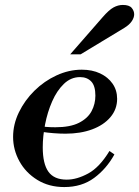

<svg xmlns="http://www.w3.org/2000/svg" viewBox="-20 -744 563 777"><path d="M240 13Q178 13 131 -16Q84 -45 58.5 -91.5Q33 -138 33 -190Q33 -241 56.5 -289.5Q80 -338 119.5 -377Q159 -416 209 -439Q259 -462 311 -462Q353 -462 385 -447Q417 -432 435.5 -405.5Q454 -379 454 -344Q454 -302 427 -270Q400 -238 353 -220.5Q306 -203 245 -203Q222 -203 197 -205Q172 -207 152.5 -210Q133 -213 126 -214L131 -239Q148 -232 166 -230.5Q184 -229 204 -229Q264 -229 299.5 -247Q335 -265 350.5 -294Q366 -323 366 -357Q366 -397 349 -414.5Q332 -432 304 -432Q267 -432 238.5 -404.5Q210 -377 191 -333.5Q172 -290 162.5 -241Q153 -192 153 -148Q153 -81 176 -49Q199 -17 250 -17Q291 -17 337 -42Q383 -67 423 -133L443 -119Q411 -61 361 -24Q311 13 240 13ZM264 -524 395 -674Q421 -704 439.5 -714Q458 -724 477 -724Q503 -724 513 -712Q523 -700 523 -686Q523 -673 513.5 -658.5Q504 -644 483 -631L306 -524Z"/></svg>

Font: Libre Bodoni
Style: Italic
Weight: 400
Italic angle: -13°
Designer: Pablo Impallari, Rodrigo Fuenzalida
Foundry: Impallari Type
Version: Version 2.005;gftools[0.9.23]